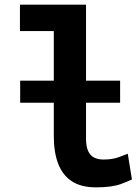

<svg xmlns="http://www.w3.org/2000/svg" viewBox="-20 -796 600 828"><path d="M394 12Q331 12 291 -13.5Q251 -39 231.5 -88.5Q212 -138 212 -209V-353H67V-448H212V-662H66V-776H351V-448H498V-353H351V-199Q351 -164 360.5 -144Q370 -124 387 -116Q404 -108 426 -108Q466 -108 494.5 -119Q523 -130 531 -133L549 -22Q542 -18 503 -3Q464 12 394 12Z"/></svg>

Font: Ubuntu Sans Mono
Style: Bold
Weight: 700
Monospace: yes
Designer: Dalton Maag Ltd
Foundry: Dalton Maag Ltd
Version: Version 1.006